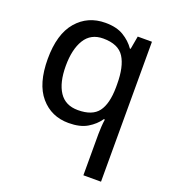

<svg xmlns="http://www.w3.org/2000/svg" viewBox="-142 -656 902 1003"><g transform="rotate(20 309.0 -154.0)"><path d="M436 11Q436 -7 437.5 -30.5Q439 -54 442 -72H436Q413 -38 373 -14Q333 10 269 10Q173 10 113 -60Q53 -130 53 -268Q53 -406 114 -477Q175 -548 273 -548Q335 -548 374.5 -524Q414 -500 438 -465H442L455 -538H534V240H436ZM292 -70Q372 -70 405 -114Q438 -158 439 -249V-267Q439 -365 406.5 -416Q374 -467 290 -467Q221 -467 187.5 -412.5Q154 -358 154 -266Q154 -173 188 -121.5Q222 -70 292 -70Z"/></g></svg>

Font: Noto Sans Sundanese Medium
Style: Regular
Weight: 500
Version: Version 2.003